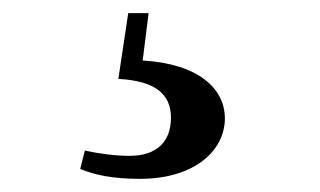

<svg xmlns="http://www.w3.org/2000/svg" viewBox="-20 -24 487 292"><path d="M160 96C216 99 240 119 240 155C240 191 219 213 177 213C156 213 132 210 109 205L102 233C124 242 151 248 193 248C276 248 322 205 322 156C322 111 282 73 197 68L206 -4H175Z"/></svg>

Font: Source Han Serif CN
Style: Bold
Weight: 700
Designer: Ryoko NISHIZUKA 西塚涼子 (kana & ideographs); Frank Grießhammer (Latin, Greek & Cyrillic); Wenlong ZHANG 张文龙 (bopomofo); San
Foundry: Adobe
Version: Version 2.003;hotconv 1.1.1;makeotfexe 2.6.0